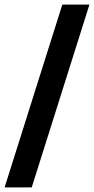

<svg xmlns="http://www.w3.org/2000/svg" viewBox="-26 -729 409 835"><path d="M-6 86 245 -709H363L112 86Z"/></svg>

Font: Bricolage Grotesque 10pt SemiBold
Style: Regular
Weight: 600
Designer: Mathieu Triay
Foundry: Atelier Triay
Version: Version 1.000; ttfautohint (v1.8.4.7-5d5b);gftools[0.9.29]